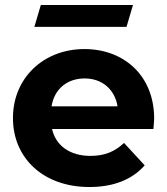

<svg xmlns="http://www.w3.org/2000/svg" viewBox="-20 -743 671 771"><path d="M514 -723H144L118 -635H488ZM599 -267C599 -440 477 -546 319 -546C155 -546 32 -430 32 -269C32 -109 153 8 339 8C436 8 511 -22 561 -79L478 -169C441 -134 400 -117 343 -117C261 -117 204 -158 189 -225H596C597 -238 599 -255 599 -267ZM320 -428C390 -428 441 -384 452 -316H187C198 -385 249 -428 320 -428Z"/></svg>

Font: Talent SemiBold
Style: Bold
Weight: 700
Designer: Mike Powis
Version: Version 1.001;hotconv 1.0.109;makeotfexe 2.5.65596